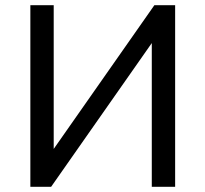

<svg xmlns="http://www.w3.org/2000/svg" viewBox="-20 -720 792 740"><path d="M97 -700H187V-146L575 -700H655V0H565V-554L177 0H97Z"/></svg>

Font: Moderustic
Style: Regular
Weight: 400
Designer: Tural Alisoy
Foundry: TAFT Foundry
Version: Version 2.120